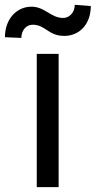

<svg xmlns="http://www.w3.org/2000/svg" viewBox="-55 -766 392 786"><path d="M95.5 0H185V-545.5H95.5ZM-34.8 -613.6 32.3 -610.8C32.3 -641 51.8 -664.8 78.5 -664.8C131.7 -664.8 142.4 -619 208.1 -619C269.5 -619 316.4 -665.8 316.8 -741.1L251.1 -746.4C251.1 -716.6 230.5 -692.5 203.5 -692.5C153.1 -692.5 128.9 -738.6 73.9 -738.6C12.4 -738.6 -34.8 -687.5 -34.8 -613.6Z"/></svg>

Font: Margiela Sans Text
Style: Regular
Weight: 400
Designer: Stefan Endress, Andreas Faust
Version: Version 1.100;FEAKit 1.0